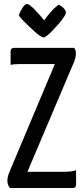

<svg xmlns="http://www.w3.org/2000/svg" viewBox="-20 -939 422 959"><path d="M30 0Q25 -6 21 -14.5Q17 -23 17 -35Q17 -45 19 -54.5Q21 -64 25 -75L254 -619H77Q66 -619 53.5 -618Q41 -617 33 -615V-682Q33 -700 51 -700H350Q355 -694 357 -687.5Q359 -681 359 -671Q359 -652 350 -630L117 -81H298Q316 -81 331.5 -82.5Q347 -84 360 -89V-18Q360 -10 356.5 -5Q353 0 342 0ZM198 -752Q192 -752 179 -760.5Q166 -769 150.5 -783.5Q135 -798 119 -813Q103 -828 91 -841Q79 -854 74 -862Q80 -881 92.5 -900Q105 -919 115 -919Q121 -919 131.5 -911Q142 -903 154 -890.5Q166 -878 177 -865.5Q188 -853 194.5 -845Q201 -837 201 -837Q219 -864 235.5 -881.5Q252 -899 262.5 -907.5Q273 -916 273 -916Q290 -907 299.5 -896.5Q309 -886 309 -876Q309 -869 299.5 -854.5Q290 -840 275 -822.5Q260 -805 244.5 -788.5Q229 -772 216 -762Q203 -752 198 -752Z"/></svg>

Font: Yanone Kaffeesatz Medium
Style: Regular
Weight: 500
Designer: Yanone (Cyrillic: Daniel Pouzeot, Huerta Tipografica, and Cyreal)
Foundry: Yanone
Version: Version 2.003